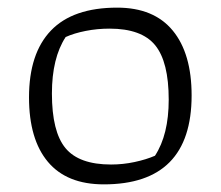

<svg xmlns="http://www.w3.org/2000/svg" viewBox="-20 -476 578 503"><path d="M56 -221Q56 -336 113.5 -396Q171 -456 287 -456Q383 -456 432.5 -396Q482 -336 482 -226Q482 7 252 7Q155 7 105.5 -52Q56 -111 56 -221ZM386 -68Q422 -123 422 -215Q422 -314 386.5 -357.5Q351 -401 267 -401Q235 -401 204.5 -395Q174 -389 152 -379Q116 -324 116 -231Q116 -131 151.5 -88Q187 -45 271 -45Q302 -45 332.5 -51.5Q363 -58 386 -68Z"/></svg>

Font: Athiti
Style: Regular
Weight: 400
Designer: CadsonDemak Team
Foundry: CadsonDemak
Version: Version 1.033